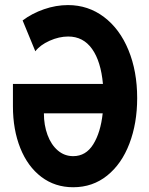

<svg xmlns="http://www.w3.org/2000/svg" viewBox="-20 -748 602 775"><path d="M533.7 -352.1Q533.7 -250.5 502.4 -168.5Q471.2 -86.4 412.6 -39.3Q354 7.8 275.4 7.8Q202.1 7.8 147 -33.9Q91.8 -75.7 62 -150.1Q32.2 -224.6 32.2 -318.8V-409.2H395.5Q387.2 -500.5 351.6 -550.5Q315.9 -600.6 255.4 -600.6Q218.3 -600.6 180.2 -583.5Q142.1 -566.4 122.6 -541L71.3 -665.5Q108.9 -693.8 157.5 -710.7Q206.1 -727.5 254.4 -727.5Q335.9 -727.5 399.7 -679.4Q463.4 -631.3 498.5 -545.9Q533.7 -460.4 533.7 -352.1ZM394.5 -290.5H157.2Q157.2 -242.7 171.9 -203.1Q186.5 -163.6 213.4 -140.6Q240.2 -117.7 275.4 -117.7Q326.7 -117.7 356.4 -165.5Q386.2 -213.4 394.5 -290.5Z"/></svg>

Font: Reddit Mono
Style: Bold
Weight: 700
Designer: Stephen Hutchings
Foundry: Reddit
Version: Version 1.009